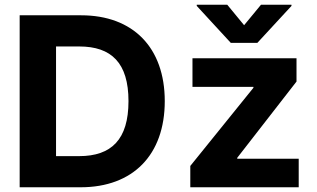

<svg xmlns="http://www.w3.org/2000/svg" viewBox="-20 -792 1339 812"><path d="M321 0C542.6 0 676.8 -137.1 676.8 -364.3C676.8 -590.9 542.6 -727.3 323.2 -727.3H63.2V0ZM784.8 -90.2V0H1243.3V-120.7H983.3V-124.6L1234 -447.1V-545.5H794V-424.7H1051.8V-420.8ZM217 -131.7V-595.5H315C451.3 -595.5 523.4 -525.9 523.4 -364.3C523.4 -202.1 451.3 -131.7 314.6 -131.7ZM956 -610.8H1068.5L1212.7 -767V-772H1083.8L1012.4 -685.4L941.1 -772H812.1V-767Z"/></svg>

Font: Inter-Hewn
Style: Bold
Weight: 700
Designer: Rasmus Andersson
Foundry: rsms
Version: Version 3.012;git-f93a4a705